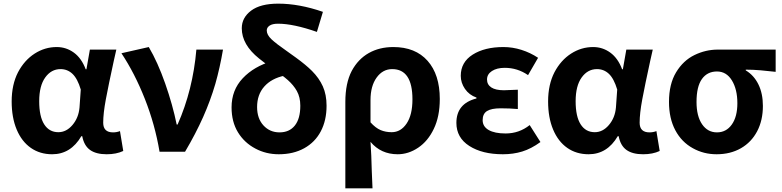

<svg xmlns="http://www.w3.org/2000/svg" viewBox="-20 -832 4287 1053"><path d="M44 -276Q44 -368 79 -436Q114 -502 170 -538Q226 -574 291 -574Q343 -574 385 -543.5Q427 -513 450 -452H454L473 -560H618Q615 -544 604 -498Q575 -365 560.5 -287.5Q546 -210 546 -159Q546 -106 600 -106Q620 -106 638 -113L656 -4Q618 14 565 14Q507 14 474 -9.5Q441 -33 431 -85H426Q368 14 266 14Q199 14 149 -21Q99 -56 71.5 -121.5Q44 -187 44 -276ZM416 -242 423 -341Q405 -401 377.5 -427Q350 -453 312 -453Q261 -453 228 -407Q195 -361 195 -277Q195 -193 222.5 -150Q250 -107 300 -107Q344 -107 377.5 -146.5Q411 -186 416 -242Z M646 -540 796 -574Q845 -491 886 -374Q927 -257 949 -149H954Q1038 -339 1057 -560H1203Q1186 -460 1161 -372Q1134 -280 1094 -190Q1054 -100 995 0H855Q830 -149 774.5 -289.5Q719 -430 646 -540Z M1381 -17Q1320 -49 1285 -106.5Q1250 -164 1250 -243Q1250 -338 1311.5 -403Q1373 -468 1473 -497L1540 -417Q1469 -402 1429.5 -357.5Q1390 -313 1390 -245Q1390 -182 1425 -144Q1460 -106 1513 -106Q1567 -106 1597 -143.5Q1627 -181 1627 -252Q1627 -299 1608 -333Q1590 -365 1559 -392.5Q1528 -420 1482 -450Q1437 -482 1401 -511Q1306 -587 1306 -677Q1306 -735 1357 -773.5Q1408 -812 1506 -812Q1621 -812 1751 -767L1718 -657Q1589 -702 1505 -702Q1474 -702 1458.5 -691.5Q1443 -681 1443 -665Q1443 -641 1469 -616.5Q1495 -592 1550 -554L1603 -516Q1658 -476 1691 -443Q1730 -404 1750.5 -358.5Q1771 -313 1771 -252Q1771 -172 1739.5 -112Q1708 -52 1648.5 -19Q1589 14 1509 14Q1439 14 1381 -17Z M1909 -443Q1944 -508 2002.5 -541Q2061 -574 2137 -574Q2258 -574 2325 -498.5Q2392 -423 2392 -289Q2392 -193 2359 -125Q2327 -58 2273.5 -22Q2220 14 2161 14Q2069 14 2012 -54Q2017 18 2019 107L2023 201H1874V-273Q1874 -376 1909 -443ZM2242 -287Q2242 -453 2131 -453Q2079 -453 2045.5 -406.5Q2012 -360 2012 -283V-161Q2040 -130 2067.5 -118.5Q2095 -107 2128 -107Q2178 -107 2210 -154.5Q2242 -202 2242 -287Z M2483 -158Q2483 -264 2593 -292V-297Q2553 -311 2530 -344.5Q2507 -378 2507 -416Q2507 -491 2572.5 -532.5Q2638 -574 2741 -574Q2791 -574 2840 -558.5Q2889 -543 2931 -515L2876 -420Q2818 -460 2748 -460Q2705 -460 2678 -442.5Q2651 -425 2651 -396Q2651 -368 2674.5 -352.5Q2698 -337 2744 -337Q2759 -337 2795 -339L2820 -340V-234Q2776 -238 2726 -238Q2675 -238 2651 -223Q2627 -208 2627 -173Q2627 -138 2660 -119Q2693 -100 2753 -100Q2827 -100 2885 -146L2944 -53Q2893 -16 2844 -1Q2795 14 2738 14Q2625 14 2554 -31.5Q2483 -77 2483 -158Z M2986 -276Q2986 -368 3021 -436Q3056 -502 3112 -538Q3168 -574 3233 -574Q3285 -574 3327 -543.5Q3369 -513 3392 -452H3396L3415 -560H3560Q3557 -544 3546 -498Q3517 -365 3502.5 -287.5Q3488 -210 3488 -159Q3488 -106 3542 -106Q3562 -106 3580 -113L3598 -4Q3560 14 3507 14Q3449 14 3416 -9.5Q3383 -33 3373 -85H3368Q3310 14 3208 14Q3141 14 3091 -21Q3041 -56 3013.5 -121.5Q2986 -187 2986 -276ZM3358 -242 3365 -341Q3347 -401 3319.5 -427Q3292 -453 3254 -453Q3203 -453 3170 -407Q3137 -361 3137 -277Q3137 -193 3164.5 -150Q3192 -107 3242 -107Q3286 -107 3319.5 -146.5Q3353 -186 3358 -242Z M3780 -19Q3718 -53 3683.5 -118Q3649 -183 3649 -273Q3649 -371 3688 -435.5Q3727 -500 3788.5 -530Q3850 -560 3917 -560H4234V-438Q4191 -443 4150.5 -446.5Q4110 -450 4070 -450V-446Q4115 -419 4139.5 -369Q4164 -319 4164 -251Q4164 -172 4132.5 -112Q4101 -52 4043.5 -19Q3986 14 3910 14Q3839 14 3780 -19ZM4024 -266Q4024 -342 3994 -391Q3964 -440 3912 -440Q3859 -440 3829.5 -398.5Q3800 -357 3800 -273Q3800 -195 3830.5 -150.5Q3861 -106 3912 -106Q3963 -106 3993.5 -149Q4024 -192 4024 -266Z"/></svg>

Font: Merged Yaku Han JP
Style: Bold
Weight: 700
Designer: Ryoko NISHIZUKA 西塚涼子 (kana, bopomofo & ideographs); Paul D. Hunt (Latin, Greek & Cyrillic); Sandoll Communications 산돌커뮤니
Foundry: Adobe
Version: Version 2.004